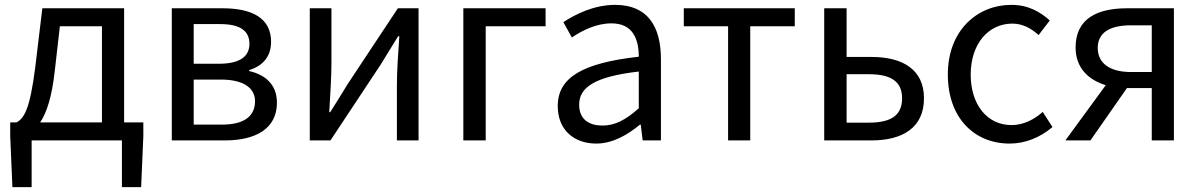

<svg xmlns="http://www.w3.org/2000/svg" viewBox="-20 -577 4936 789"><path d="M110 0H481V192H560L569 -17V-74H490V-543H154L125 -302C103 -127 79 -91 48 -74H22V-17L31 192H110ZM145 -74C171 -112 193 -177 205 -285L226 -469H399V-74Z M686 0H904C1029 0 1118 -47 1118 -155C1118 -233 1066 -271 1004 -285V-289C1060 -306 1094 -345 1094 -405C1094 -504 1014 -543 894 -543H686ZM776 -315V-478H885C970 -478 1005 -448 1005 -397C1005 -347 969 -315 879 -315ZM776 -65V-250H888C980 -250 1028 -216 1028 -161C1028 -100 984 -65 893 -65Z M1253 0H1338L1544 -311C1564 -344 1595 -394 1616 -428H1621C1616 -357 1611 -285 1611 -227V0H1700V-543H1615L1409 -232C1389 -199 1358 -149 1337 -116H1333C1337 -186 1342 -259 1342 -316V-543H1253Z M1884 0H1976V-469H2222V-543H1884Z M2430 13C2497 13 2558 -22 2610 -65H2613L2621 0H2696V-334C2696 -469 2641 -557 2508 -557C2420 -557 2344 -518 2295 -486L2330 -423C2373 -452 2430 -481 2493 -481C2582 -481 2605 -414 2605 -344C2374 -318 2272 -259 2272 -141C2272 -43 2339 13 2430 13ZM2456 -61C2402 -61 2360 -85 2360 -147C2360 -217 2422 -262 2605 -283V-132C2552 -85 2508 -61 2456 -61Z M2972 0H3063V-469H3246V-543H2790V-469H2972Z M3367 0H3561C3690 0 3777 -53 3777 -173C3777 -291 3690 -343 3561 -343H3459V-543H3367ZM3459 -73V-272H3551C3643 -272 3687 -241 3687 -173C3687 -104 3643 -73 3551 -73Z M4129 13C4194 13 4256 -13 4305 -55L4265 -117C4231 -87 4187 -63 4137 -63C4037 -63 3969 -146 3969 -271C3969 -396 4041 -480 4140 -480C4182 -480 4217 -461 4248 -433L4294 -493C4256 -527 4207 -557 4136 -557C3996 -557 3875 -452 3875 -271C3875 -91 3985 13 4129 13Z M4628 -281C4542 -281 4491 -316 4491 -380C4491 -444 4542 -473 4628 -473H4713V-281ZM4358 0H4461L4611 -215H4613H4713V0H4804V-543H4612C4491 -543 4400 -502 4400 -382C4400 -297 4454 -248 4524 -227Z"/></svg>

Font: Source Han Sans KR
Style: Regular
Weight: 400
Designer: Ryoko NISHIZUKA 西塚涼子 (kana, bopomofo & ideographs); Paul D. Hunt (Latin, Greek & Cyrillic); Sandoll Communications 산돌커뮤니
Foundry: Adobe
Version: Version 2.004;hotconv 1.0.118;makeotfexe 2.5.65603